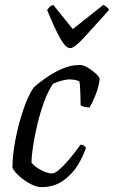

<svg xmlns="http://www.w3.org/2000/svg" viewBox="-20 -766 466 786"><path d="M149 0Q131 0 107 -12Q83 -24 61.5 -42.5Q40 -61 31 -79Q31 -121 39 -170Q47 -219 60 -266.5Q73 -314 88.5 -351.5Q104 -389 119 -409Q134 -423 164 -444.5Q194 -466 231 -483Q268 -500 306 -500Q321 -500 339.5 -489Q358 -478 372.5 -464.5Q387 -451 388 -442Q384 -409 371 -377Q358 -345 347 -326Q335 -326 325.5 -328.5Q316 -331 310 -335Q310 -345 309.5 -365Q309 -385 308 -404.5Q307 -424 305 -433Q294 -438 283.5 -439.5Q273 -441 266 -441Q250 -441 231 -435.5Q212 -430 197 -423Q177 -394 161 -350.5Q145 -307 133.5 -259Q122 -211 115.5 -168.5Q109 -126 109 -100Q122 -83 148.5 -69.5Q175 -56 192 -56Q204 -56 219.5 -69Q235 -82 252 -101Q269 -120 284 -139.5Q299 -159 310 -174Q317 -174 323 -170Q329 -166 332 -161Q321 -127 298 -89.5Q275 -52 238 -26Q201 0 149 0ZM267 -569Q249 -569 226.5 -609Q204 -649 173 -725Q177 -731 182 -736.5Q187 -742 198 -746L278 -647L403 -746Q423 -736 426 -725Q359 -650 321.5 -609.5Q284 -569 267 -569Z"/></svg>

Font: Texturina Light
Style: Italic
Weight: 300
Italic angle: -11°
Designer: Guillermo Torres Carreño
Foundry: Omnibus-Type
Version: Version 1.002; ttfautohint (v1.8.3)